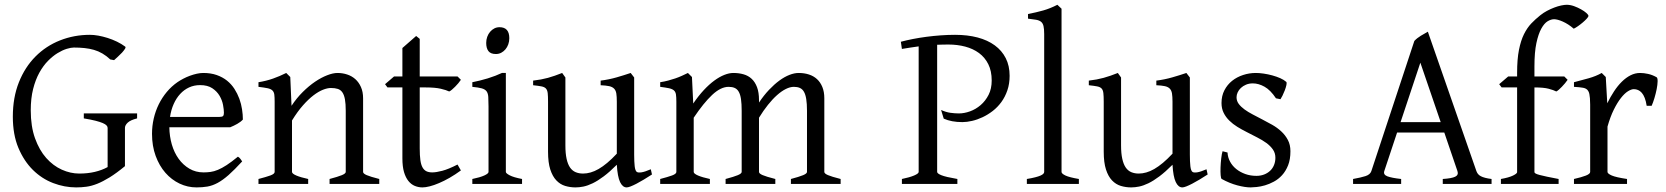

<svg xmlns="http://www.w3.org/2000/svg" viewBox="-20 -777 7038 811"><path d="M508.8 -580.1Q512.2 -577.6 507.8 -570.6Q503.4 -563.5 495.4 -554.7Q487.3 -545.9 477.8 -537.4Q468.3 -528.8 461.9 -522.9L445.8 -525.9Q429.7 -541 412.6 -551Q395.5 -561 376.7 -566.4Q357.9 -571.8 336.9 -574Q315.9 -576.2 292 -576.2Q279.8 -576.2 261.5 -570.6Q243.2 -564.9 222.9 -552.5Q202.6 -540 182.6 -519.8Q162.6 -499.5 146.2 -470Q129.9 -440.4 119.9 -401.1Q109.9 -361.8 109.9 -311Q109.9 -243.2 127.9 -192.9Q146 -142.6 175.3 -109.6Q204.6 -76.7 241.2 -60.3Q277.8 -43.9 314.9 -43.9Q350.6 -43.9 380.6 -51Q410.6 -58.1 434.6 -71.3V-236.8Q434.6 -242.2 429.9 -247.3Q425.3 -252.4 413.8 -257.3Q402.3 -262.2 383.1 -267.1Q363.8 -272 334 -276.9V-297.9H559.1V-276.9Q531.2 -270 519.5 -259Q507.8 -248 507.8 -236.8V-75.2Q471.7 -45.4 443.1 -27.8Q414.6 -10.3 390.6 -0.7Q366.7 8.8 345.2 11.7Q323.7 14.6 301.8 14.6Q252.4 14.6 204.6 -3.7Q156.7 -22 118.9 -59.3Q81.1 -96.7 57.6 -152.6Q34.2 -208.5 34.2 -284.2Q34.2 -365.2 59.8 -429.4Q85.4 -493.7 129.9 -538.3Q174.3 -583 233.6 -606.4Q293 -629.9 359.9 -629.9Q376 -629.9 395.3 -626.5Q414.6 -623 434.6 -616.7Q454.6 -610.4 473.9 -601.1Q493.2 -591.8 508.8 -580.1Z M825.2 -417.5Q799.8 -417.5 778.6 -407.7Q757.3 -397.9 741 -380.1Q724.6 -362.3 713.6 -337.6Q702.6 -313 698.2 -283.2H907.2Q918.5 -283.2 922.1 -286.9Q925.8 -290.5 925.8 -300.8Q925.8 -314 922.1 -333.7Q918.5 -353.5 907.5 -372.3Q896.5 -391.1 876.7 -404.3Q856.9 -417.5 825.2 -417.5ZM1005.9 -272Q997.1 -262.2 982.4 -253.9Q967.8 -245.6 952.1 -239.3H695.3Q695.8 -201.2 705.8 -166.7Q715.8 -132.3 734.6 -106.2Q753.4 -80.1 780 -64.5Q806.6 -48.8 839.8 -48.8Q855 -48.8 869.4 -50.8Q883.8 -52.7 900.4 -59.6Q917 -66.4 937.3 -79.6Q957.5 -92.8 984.9 -115.2Q991.2 -111.8 995.8 -105.5Q1000.5 -99.1 1002.9 -95.2Q970.2 -59.6 945.6 -37.8Q920.9 -16.1 899.2 -4.4Q877.4 7.3 856.2 11Q835 14.6 810.1 14.6Q772.5 14.6 738.5 -1.5Q704.6 -17.6 678.7 -47.1Q652.8 -76.7 637.5 -118.4Q622.1 -160.2 622.1 -211.9Q622.1 -244.6 629.4 -276.4Q636.7 -308.1 650.6 -336.4Q664.6 -364.7 684.6 -388.7Q704.6 -412.6 730 -430.2Q740.7 -437.5 754.2 -444.6Q767.6 -451.7 782.2 -457Q796.9 -462.4 811.3 -465.6Q825.7 -468.8 838.9 -468.8Q870.6 -468.8 895.5 -460Q920.4 -451.2 939 -436.3Q957.5 -421.4 970.2 -401.6Q982.9 -381.8 991 -359.9Q999 -337.9 1002.4 -315.2Q1005.9 -292.5 1005.9 -272Z M1372.1 0V-21Q1407.2 -30.3 1423.8 -37.1Q1440.4 -43.9 1440.4 -50.8V-309.1Q1440.4 -338.9 1437 -357.4Q1433.6 -376 1426.3 -386.7Q1418.9 -397.5 1407 -401.4Q1395 -405.3 1377.9 -405.3Q1362.8 -405.3 1344.2 -397.9Q1325.7 -390.6 1304.4 -374.5Q1283.2 -358.4 1260 -332.3Q1236.8 -306.2 1213.4 -268.1V-50.8Q1213.4 -43.5 1231.7 -35.6Q1250 -27.8 1281.7 -21V0H1071.8V-21Q1104 -29.3 1122.1 -35.9Q1140.1 -42.5 1140.1 -50.8V-347.2Q1140.1 -366.2 1138.7 -377.4Q1137.2 -388.7 1130.6 -395Q1124 -401.4 1110.4 -404.3Q1096.7 -407.2 1071.8 -410.2V-429.7Q1105 -435.1 1133.3 -445.1Q1161.6 -455.1 1189 -468.8L1206.1 -451.7L1211.4 -330.1Q1232.9 -362.8 1258.8 -388.4Q1284.7 -414.1 1311 -431.9Q1337.4 -449.7 1362.1 -459.2Q1386.7 -468.8 1405.8 -468.8Q1426.8 -468.8 1446.3 -462.4Q1465.8 -456.1 1480.7 -442.9Q1495.6 -429.7 1504.6 -409.4Q1513.7 -389.2 1513.7 -361.8V-50.8Q1513.7 -43.9 1528.6 -37.4Q1543.5 -30.8 1582 -21V0Z M1926.8 -57.1Q1902.8 -39.6 1879.4 -26.1Q1856 -12.7 1834.7 -3.7Q1813.5 5.4 1795.4 10Q1777.3 14.6 1764.6 14.6Q1747.6 14.6 1732.2 8.3Q1716.8 2 1705.1 -12.5Q1693.4 -26.9 1686.5 -50.3Q1679.7 -73.7 1679.7 -107.9V-407.7H1616.7L1606.4 -421.4L1644.5 -454.1H1679.7V-574.2L1737.8 -625L1752.9 -612.8V-454.1H1912.6L1926.8 -439.9Q1922.4 -433.1 1915.8 -425.3Q1909.2 -417.5 1902.3 -410.6Q1895.5 -403.8 1888.9 -398.2Q1882.3 -392.6 1877.4 -390.6Q1865.7 -396.5 1841.8 -402.1Q1817.9 -407.7 1778.3 -407.7H1752.9V-149.9Q1752.9 -120.6 1755.6 -101.1Q1758.3 -81.5 1764.6 -70.1Q1771 -58.6 1781 -53.7Q1791 -48.8 1805.7 -48.8Q1822.8 -48.8 1848.6 -55.7Q1874.5 -62.5 1912.6 -82Z M1975.1 0V-21Q2008.3 -27.8 2025.9 -35.9Q2043.5 -43.9 2043.5 -50.8V-327.1Q2043.5 -352.1 2042.5 -367.4Q2041.5 -382.8 2035.2 -391.4Q2028.8 -399.9 2014.9 -403.8Q2001 -407.7 1975.1 -410.2V-429.7Q1990.2 -432.6 2007.1 -436.8Q2023.9 -440.9 2040.5 -446Q2057.1 -451.2 2072.3 -457Q2087.4 -462.9 2100.1 -468.8H2116.7V-50.8Q2116.7 -44.9 2133.1 -36.4Q2149.4 -27.8 2185.1 -21V0ZM2131.3 -615.7Q2131.3 -602.1 2127 -589.8Q2122.6 -577.6 2115 -568.6Q2107.4 -559.6 2097.2 -554.2Q2086.9 -548.8 2074.7 -548.8Q2052.7 -548.8 2043.2 -561Q2033.7 -573.2 2033.7 -595.7Q2033.7 -609.4 2038.1 -621.6Q2042.5 -633.8 2050.3 -642.8Q2058.1 -651.9 2068.1 -657Q2078.1 -662.1 2089.8 -662.1Q2131.3 -662.1 2131.3 -615.7Z M2733.9 -40Q2715.8 -28.3 2699.2 -18.3Q2682.6 -8.3 2668.5 -1Q2654.3 6.3 2643.6 10.5Q2632.8 14.6 2627 14.6Q2609.9 14.6 2599.1 -8.1Q2588.4 -30.8 2585.4 -81.1Q2555.2 -50.8 2530 -32Q2504.9 -13.2 2483.6 -2.9Q2462.4 7.3 2444.6 11Q2426.8 14.6 2411.1 14.6Q2388.2 14.6 2367.2 8.3Q2346.2 2 2330.1 -14.9Q2314 -31.7 2304.4 -61Q2294.9 -90.3 2294.9 -136.2V-347.2Q2294.9 -370.6 2293.5 -383.5Q2292 -396.5 2285.9 -403.1Q2279.8 -409.7 2267.1 -412.1Q2254.4 -414.6 2231.9 -417V-436.5Q2249.5 -438.5 2264.9 -441.4Q2280.3 -444.3 2294.7 -448.2Q2309.1 -452.1 2323.7 -457.3Q2338.4 -462.4 2354.5 -468.8L2368.2 -449.7V-163.1Q2368.2 -128.9 2373.3 -106Q2378.4 -83 2387.9 -69.3Q2397.5 -55.7 2411.4 -49.8Q2425.3 -43.9 2442.9 -43.9Q2458.5 -43.9 2474.9 -48.6Q2491.2 -53.2 2508.5 -63.2Q2525.9 -73.2 2544.9 -89.1Q2564 -105 2585.4 -127.9V-347.2Q2585.4 -369.1 2583.3 -382.3Q2581.1 -395.5 2573.7 -402.8Q2566.4 -410.2 2553 -413.1Q2539.6 -416 2517.1 -417V-436.5Q2552.2 -440.9 2584.5 -450.2Q2616.7 -459.5 2644 -468.8L2658.7 -449.7V-124Q2658.7 -93.8 2660.9 -74.7Q2663.1 -55.7 2669.9 -50.8Q2675.8 -46.9 2689.9 -49.1Q2704.1 -51.3 2729 -62Z M3320.8 0V-21Q3356 -30.3 3372.3 -37.1Q3388.7 -43.9 3388.7 -50.8V-309.1Q3388.7 -338.9 3385.5 -358.6Q3382.3 -378.4 3375.7 -389.6Q3369.1 -400.9 3358.6 -405.5Q3348.1 -410.2 3333.5 -410.2Q3317.4 -410.2 3299.3 -401.1Q3281.2 -392.1 3262.2 -375.2Q3243.2 -358.4 3223.9 -334.2Q3204.6 -310.1 3186 -279.8V-50.8Q3186 -43.9 3201.2 -37.4Q3216.3 -30.8 3254.9 -21V0H3044.9V-21Q3080.1 -30.3 3096.4 -37.1Q3112.8 -43.9 3112.8 -50.8V-309.1Q3112.8 -338.9 3109.9 -358.6Q3106.9 -378.4 3100.3 -389.6Q3093.8 -400.9 3083.3 -405.5Q3072.8 -410.2 3057.6 -410.2Q3024.4 -410.2 2988 -376Q2951.7 -341.8 2910.2 -279.8V-50.8Q2910.2 -43.5 2928.5 -35.6Q2946.8 -27.8 2978.5 -21V0H2768.6V-21Q2800.8 -29.3 2818.8 -35.9Q2836.9 -42.5 2836.9 -50.8V-347.2Q2836.9 -366.7 2835.2 -377.9Q2833.5 -389.2 2826.4 -395.3Q2819.3 -401.4 2805.7 -404.3Q2792 -407.2 2768.6 -410.2V-429.7Q2787.1 -432.6 2802.7 -436.8Q2818.4 -440.9 2832.5 -445.8Q2846.7 -450.7 2859.6 -456.5Q2872.6 -462.4 2885.7 -468.8L2902.8 -451.7L2908.2 -339.8Q2930.2 -372.1 2952.6 -396.2Q2975.1 -420.4 2997.1 -436.5Q3019 -452.6 3039.6 -460.7Q3060.1 -468.8 3077.6 -468.8Q3101.1 -468.8 3120.8 -463.1Q3140.6 -457.5 3155 -444.1Q3169.4 -430.7 3177.7 -408.7Q3186 -386.7 3186 -354V-343.8Q3206.5 -374.5 3228.5 -397.7Q3250.5 -420.9 3272.2 -436.8Q3293.9 -452.6 3314.7 -460.7Q3335.4 -468.8 3353.5 -468.8Q3377 -468.8 3396.7 -462.4Q3416.5 -456.1 3430.9 -442.9Q3445.3 -429.7 3453.6 -409.4Q3461.9 -389.2 3461.9 -361.8V-50.8Q3461.9 -43.9 3477.1 -37.4Q3492.2 -30.8 3530.8 -21V0Z M3789.6 0V-21Q3822.8 -27.8 3841.6 -35.9Q3860.4 -43.9 3860.4 -50.8V-581.1Q3842.3 -578.6 3824.5 -575.9Q3806.6 -573.2 3789.6 -570.3L3785.2 -600.6Q3808.6 -606.9 3836.2 -612.3Q3863.8 -617.7 3893.6 -621.6Q3923.3 -625.5 3953.9 -627.7Q3984.4 -629.9 4014.2 -629.9Q4066.9 -629.9 4109.4 -618.7Q4151.9 -607.4 4181.9 -585.4Q4211.9 -563.5 4228.3 -531.2Q4244.6 -499 4244.6 -457Q4244.6 -423.3 4235.1 -395.5Q4225.6 -367.7 4209.7 -345.9Q4193.8 -324.2 4173.3 -308.3Q4152.8 -292.5 4130.6 -282Q4108.4 -271.5 4086.2 -266.4Q4064 -261.2 4044.9 -261.2Q3999 -261.2 3966.3 -275.9L3955.1 -312.5Q3975.6 -303.2 3994.4 -300.5Q4013.2 -297.9 4030.3 -297.9Q4052.7 -297.9 4077.1 -306.6Q4101.6 -315.4 4122.1 -333Q4142.6 -350.6 4155.8 -376.5Q4168.9 -402.3 4168.9 -437Q4168.9 -477.1 4154.5 -505.9Q4140.1 -534.7 4115.2 -553Q4090.3 -571.3 4057.1 -580.1Q4023.9 -588.9 3986.3 -588.9Q3974.1 -588.9 3962.2 -588.6Q3950.2 -588.4 3938.5 -587.9V-50.8Q3938.5 -47.9 3942.4 -44.4Q3946.3 -41 3955.8 -37.1Q3965.3 -33.2 3981.9 -29.3Q3998.5 -25.4 4023.9 -21V0Z M4317.4 0V-21Q4338.4 -24.4 4352.5 -28.1Q4366.7 -31.7 4375 -35.4Q4383.3 -39.1 4387 -43Q4390.6 -46.9 4390.6 -50.8V-632.8Q4390.6 -654.8 4387.7 -667Q4384.8 -679.2 4377 -685.3Q4369.1 -691.4 4356 -693.6Q4342.8 -695.8 4322.3 -698.2V-717.8Q4357.4 -724.6 4386.7 -732.9Q4416 -741.2 4446.3 -756.8L4463.9 -740.2V-50.8Q4463.9 -43.5 4480.5 -35.6Q4497.1 -27.8 4537.1 -21V0Z M5081.1 -40Q5063 -28.3 5046.4 -18.3Q5029.8 -8.3 5015.6 -1Q5001.5 6.3 4990.7 10.5Q4980 14.6 4974.1 14.6Q4957 14.6 4946.3 -8.1Q4935.5 -30.8 4932.6 -81.1Q4902.3 -50.8 4877.2 -32Q4852.1 -13.2 4830.8 -2.9Q4809.6 7.3 4791.7 11Q4773.9 14.6 4758.3 14.6Q4735.4 14.6 4714.4 8.3Q4693.4 2 4677.2 -14.9Q4661.1 -31.7 4651.6 -61Q4642.1 -90.3 4642.1 -136.2V-347.2Q4642.1 -370.6 4640.6 -383.5Q4639.2 -396.5 4633.1 -403.1Q4627 -409.7 4614.3 -412.1Q4601.6 -414.6 4579.1 -417V-436.5Q4596.7 -438.5 4612.1 -441.4Q4627.4 -444.3 4641.8 -448.2Q4656.2 -452.1 4670.9 -457.3Q4685.5 -462.4 4701.7 -468.8L4715.3 -449.7V-163.1Q4715.3 -128.9 4720.5 -106Q4725.6 -83 4735.1 -69.3Q4744.6 -55.7 4758.5 -49.8Q4772.5 -43.9 4790 -43.9Q4805.7 -43.9 4822 -48.6Q4838.4 -53.2 4855.7 -63.2Q4873 -73.2 4892.1 -89.1Q4911.1 -105 4932.6 -127.9V-347.2Q4932.6 -369.1 4930.4 -382.3Q4928.2 -395.5 4920.9 -402.8Q4913.6 -410.2 4900.1 -413.1Q4886.7 -416 4864.3 -417V-436.5Q4899.4 -440.9 4931.6 -450.2Q4963.9 -459.5 4991.2 -468.8L5005.9 -449.7V-124Q5005.9 -93.8 5008.1 -74.7Q5010.3 -55.7 5017.1 -50.8Q5022.9 -46.9 5037.1 -49.1Q5051.3 -51.3 5076.2 -62Z M5430.7 -138.2Q5430.7 -103.5 5420.9 -78.9Q5411.1 -54.2 5395.5 -37.1Q5379.9 -20 5360.8 -9.8Q5341.8 0.5 5323.2 5.9Q5304.7 11.2 5288.3 12.9Q5272 14.6 5262.7 14.6Q5239.3 14.6 5206.3 5.9Q5173.3 -2.9 5140.6 -21Q5137.2 -22.5 5136 -36.9Q5134.8 -51.3 5135.5 -70.1Q5136.2 -88.9 5138.4 -107.9Q5140.6 -127 5144 -138.2L5165 -132.8Q5166 -112.3 5175.8 -94.2Q5185.5 -76.2 5201.9 -63Q5218.3 -49.8 5240 -42Q5261.7 -34.2 5287.1 -34.2Q5304.7 -34.2 5319.3 -39.8Q5334 -45.4 5344.7 -55.4Q5355.5 -65.4 5361.3 -79.6Q5367.2 -93.8 5367.2 -110.8Q5367.2 -130.4 5356.7 -145.5Q5346.2 -160.6 5329.1 -173.1Q5312 -185.5 5290.3 -196.5Q5268.6 -207.5 5246.1 -219.2Q5225.6 -229.5 5206.5 -241.2Q5187.5 -252.9 5172.6 -267.6Q5157.7 -282.2 5148.7 -300.3Q5139.6 -318.4 5139.6 -341.8Q5139.6 -372.1 5151.9 -395.8Q5164.1 -419.4 5184.3 -435.5Q5204.6 -451.7 5230.7 -460.2Q5256.8 -468.8 5284.7 -468.8Q5299.8 -468.8 5318.1 -466.1Q5336.4 -463.4 5354.2 -458.5Q5372.1 -453.6 5387.7 -446.8Q5403.3 -439.9 5413.1 -431.2Q5416 -428.2 5413.8 -418Q5411.6 -407.7 5407 -395.5Q5402.3 -383.3 5397 -372.6Q5391.6 -361.8 5388.7 -357.9L5369.6 -361.8Q5346.2 -397 5321 -410.9Q5295.9 -424.8 5272 -424.8Q5255.9 -424.8 5243.2 -419.4Q5230.5 -414.1 5221.4 -405.5Q5212.4 -397 5207.8 -386.7Q5203.1 -376.5 5203.1 -366.2Q5203.1 -350.6 5212.4 -338.1Q5221.7 -325.7 5236.8 -314.7Q5252 -303.7 5271.2 -293.7Q5290.5 -283.7 5311 -272.9Q5332 -262.2 5353.5 -250Q5375 -237.8 5392.1 -221.9Q5409.2 -206.1 5419.9 -185.8Q5430.7 -165.5 5430.7 -138.2Z M6065.4 -261.2 5979.5 -512.2 5896 -261.2ZM5881.3 -217.3 5827.1 -54.2Q5822.3 -39.1 5840.3 -32.2Q5858.4 -25.4 5898.4 -21V0H5695.3V-21Q5728.5 -26.9 5748 -33.2Q5767.6 -39.6 5772.5 -54.2L5954.1 -604Q5965.3 -616.2 5981.9 -626.2Q5998.5 -636.2 6011.2 -643.1L6216.3 -54.2Q6218.8 -47.4 6223.1 -42Q6227.5 -36.6 6234.9 -32.7Q6242.2 -28.8 6253.4 -25.9Q6264.6 -22.9 6280.3 -21V0H6074.2V-21Q6112.3 -23.4 6127 -30.8Q6141.6 -38.1 6136.2 -54.2L6080.6 -217.3Z M6689.5 -710Q6689.5 -706.1 6682.4 -698.2Q6675.3 -690.4 6665.5 -682.1Q6655.8 -673.8 6645.3 -666.5Q6634.8 -659.2 6627.4 -655.8Q6615.7 -666 6603.8 -673.6Q6591.8 -681.2 6580.8 -686Q6569.8 -690.9 6560.3 -693.4Q6550.8 -695.8 6544.4 -695.8Q6531.7 -695.8 6517.3 -687.3Q6502.9 -678.7 6490.5 -656.2Q6478 -633.8 6469.7 -595.2Q6461.4 -556.6 6461.4 -496.1V-454.1H6587.4L6601.6 -439.9Q6597.2 -433.1 6590.6 -425.3Q6584 -417.5 6577.4 -410.6Q6570.8 -403.8 6564.5 -398.2Q6558.1 -392.6 6553.7 -390.6Q6542.5 -396.5 6521.5 -402.1Q6500.5 -407.7 6461.4 -407.7V-49.8Q6461.4 -46.9 6466.6 -43.9Q6471.7 -41 6483.9 -37.8Q6496.1 -34.7 6515.4 -30.5Q6534.7 -26.4 6563.5 -21V0H6319.8V-21Q6353.5 -26.9 6370.8 -35.4Q6388.2 -43.9 6388.2 -49.8V-407.7H6322.8L6312.5 -421.4L6350.6 -454.1H6388.2V-469.2Q6388.2 -526.9 6396 -566.2Q6403.8 -605.5 6417.2 -632.6Q6430.7 -659.7 6448.2 -678Q6465.8 -696.3 6485.4 -711.9Q6498.5 -722.7 6514.2 -731Q6529.8 -739.3 6545.2 -745.1Q6560.5 -751 6574.5 -753.9Q6588.4 -756.8 6597.7 -756.8Q6612.8 -756.8 6628.9 -751Q6645 -745.1 6658.4 -737.5Q6671.9 -730 6680.7 -722.2Q6689.5 -714.4 6689.5 -710Z M6977.5 -450.7Q6981.9 -447.8 6981.7 -433.6Q6981.4 -419.4 6977.8 -400.9Q6974.1 -382.3 6968.3 -362.8Q6962.4 -343.3 6956.5 -330.1H6935.5Q6932.6 -349.6 6927.2 -363.3Q6921.9 -377 6914.8 -385Q6907.7 -393.1 6899.2 -396.7Q6890.6 -400.4 6881.3 -400.4Q6870.6 -400.4 6856.2 -391.4Q6841.8 -382.3 6826.7 -363Q6811.5 -343.8 6796.6 -313.7Q6781.7 -283.7 6770 -242.2V-50.8Q6770 -43.5 6788.3 -35.6Q6806.6 -27.8 6852.5 -21V0H6628.4V-21Q6660.6 -28.3 6678.7 -35.4Q6696.8 -42.5 6696.8 -50.8V-335Q6696.8 -351.1 6695.8 -362.1Q6694.8 -373 6693.4 -379.9Q6691.9 -386.7 6689.7 -390.6Q6687.5 -394.5 6685.5 -397Q6682.1 -400.4 6678 -402.6Q6673.8 -404.8 6667.2 -406.2Q6660.6 -407.7 6651.4 -408.4Q6642.1 -409.2 6628.4 -410.2V-429.7Q6660.2 -438 6690.7 -446.5Q6721.2 -455.1 6745.6 -468.8L6762.7 -451.7L6769 -340.8Q6782.2 -367.7 6797.6 -391.1Q6813 -414.6 6830.6 -431.9Q6848.1 -449.2 6867.4 -459Q6886.7 -468.8 6907.7 -468.8Q6923.3 -468.8 6941.4 -464.8Q6959.5 -460.9 6977.5 -450.7Z"/></svg>

Font: Gentium Plus Afr
Style: Regular
Weight: 400
Designer: J. Victor Gaultney, Annie Olsen, Iska Routamaa, Becca Hirsbrunner
Foundry: SIL International
Version: Version 5.000